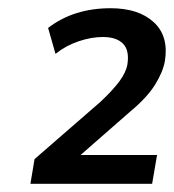

<svg xmlns="http://www.w3.org/2000/svg" viewBox="-20 -729 423 467"><path d="M54 -282ZM54 -282 64 -342 224 -481Q255 -510 271 -532Q287 -554 290 -573Q295 -607 279 -623Q263 -639 230 -639Q202 -639 171 -628.5Q140 -618 115 -598L97 -661Q159 -709 249 -709Q317 -709 354 -675Q391 -641 381 -580Q376 -553 356.5 -522Q337 -491 296 -457L176 -352H362L350 -282Z"/></svg>

Font: Winston Medium
Style: Italic
Weight: 500
Italic angle: -9°
Designer: Original fonts by Vernon Adams / Changes by Cristiano Sobral
Foundry: Original fonts by Vernon Adams / Changes by Cristiano Sobral
Version: Version 2.503;July 17, 2020;FontCreator 13.0.0.2655 64-bit